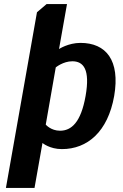

<svg xmlns="http://www.w3.org/2000/svg" viewBox="-20 -720 600 940"><path d="M308 -700H208L161 -660L9 200H149L188 -20C188 -20 223 10 283 10C408 10 508 -75 539 -250C569 -425 499 -510 374 -510C314 -510 269 -480 269 -480ZM274 -80C229 -80 204 -110 204 -110L253 -390C253 -390 289 -420 334 -420C389 -420 422 -380 399 -250C376 -120 329 -80 274 -80Z"/></svg>

Font: Scada
Style: Bold Italic
Weight: 700
Designer: Jovanny Lemonad
Foundry: Jovanny Lemonad
Version: Version 3.005